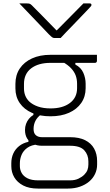

<svg xmlns="http://www.w3.org/2000/svg" viewBox="-20 -851 640 1121"><path d="M334 -629Q325 -629 316 -629Q307 -629 298 -629Q291 -629 285 -633Q279 -637 265 -651Q257 -660 237 -680.5Q217 -701 191.5 -728Q166 -755 140 -782Q114 -809 93 -831Q105 -831 115 -831Q125 -831 137 -831Q148 -831 153.5 -829Q159 -827 166 -820Q182 -804 226 -759.5Q270 -715 330 -653L289 -674H332L291 -653Q353 -715 394 -757Q435 -799 467 -831H504Q508 -831 510 -830Q512 -829 513 -827Q514 -825 514 -822Q514 -818 510 -813.5Q506 -809 492 -794Q479 -781 457.5 -758Q436 -735 411.5 -710Q387 -685 366 -663Q345 -641 334 -629ZM126 -92Q126 -111 132 -127.5Q138 -144 149 -157.5Q160 -171 175 -180V-199L220 -183Q198 -167 187 -145.5Q176 -124 176 -98Q176 -73 189.5 -61.5Q203 -50 225 -50H390Q442 -50 477 -32.5Q512 -15 529.5 16.5Q547 48 547 89V110Q547 139 535 164.5Q523 190 500.5 209Q478 228 446.5 239Q415 250 376 250H202Q150 250 115.5 232Q81 214 63.5 184.5Q46 155 46 119V102Q46 71 57.5 45.5Q69 20 91.5 2Q114 -16 146 -23V-48L203 -8Q163 -5 139.5 12Q116 29 106 53Q96 77 96 102V119Q96 140 106.5 159Q117 178 140.5 190Q164 202 203 202H389Q418 202 438.5 192Q459 182 472 169Q485 156 490.5 141.5Q496 127 496 110V91Q496 53 472 26.5Q448 0 389 0H225Q197 0 174.5 -10.5Q152 -21 139 -41.5Q126 -62 126 -92ZM345 -490H420V-474Q453 -457 466.5 -426Q480 -395 480 -362V-336Q480 -287 454.5 -250Q429 -213 383 -192.5Q337 -172 275 -172Q213 -172 167 -192Q121 -212 95.5 -249Q70 -286 70 -335V-361Q70 -413 95.5 -451Q121 -489 167 -510Q213 -531 275 -531Q343 -531 411 -531Q479 -531 546 -531Q546 -522 546 -513Q546 -504 546 -495Q546 -491 543 -487.5Q540 -484 535 -484Q492 -484 448.5 -484Q405 -484 362 -484Q319 -484 275 -484Q204 -484 162 -452Q120 -420 120 -361V-335Q120 -312 127.5 -293Q135 -274 150 -259Q170 -240 201.5 -229Q233 -218 275 -218Q346 -218 388 -249.5Q430 -281 430 -336V-362Q430 -388 422 -410Q414 -432 395.5 -452Q377 -472 345 -490Z"/></svg>

Font: Recursive Light
Style: Regular
Weight: 300
Version: Version 1.085